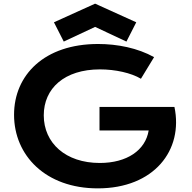

<svg xmlns="http://www.w3.org/2000/svg" viewBox="-20 -1011 1040 1041"><path d="M56.2 -388.7C56.2 -168.5 227.1 10.3 510.3 10.3C815.4 10.3 975.1 -196.8 925.8 -431.2L925.3 -430.7V-431.2H519.5V-303.7H786.1C768.6 -196.3 668.5 -127.4 521 -127.4C335.9 -127.4 217.3 -235.4 217.3 -385.7C217.3 -531.7 329.1 -634.8 522 -634.8C605 -634.8 691.4 -615.7 744.1 -584L815.4 -701.2C727.1 -750.5 616.7 -772.5 511.7 -772.5C220.2 -772.5 56.2 -604 56.2 -388.7ZM325.7 -785.6 495.6 -865.2 665.5 -785.6 718.8 -890.1 495.6 -991.2 272.5 -890.1Z"/></svg>

Font: Krona One
Style: Regular
Weight: 400
Designer: Yvonne Schüttler
Foundry: Yvonne Schüttler
Version: Version 1.002